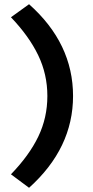

<svg xmlns="http://www.w3.org/2000/svg" viewBox="-20 -774 440 912"><path d="M32 54Q119 -36 162 -125.5Q205 -215 205 -318Q205 -421 161.5 -511.5Q118 -602 32 -692L118 -754Q327 -568 327 -318Q327 -70 118 118Z"/></svg>

Font: Karmilla
Style: Bold
Weight: 700
Designer: Jonathan Pinhorn
Version: Version 1.000